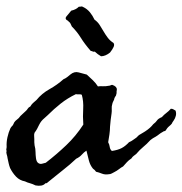

<svg xmlns="http://www.w3.org/2000/svg" viewBox="-60 -553 574 604"><path d="M306.6 -263.7Q307.6 -260.7 304.7 -252Q299.8 -246.1 298.8 -239.3Q296.9 -235.4 295.4 -232.4Q293.9 -229.5 293 -224.6Q291 -218.8 291.5 -210.9Q292 -203.1 291 -196.3Q289.1 -185.5 288.1 -175.3Q287.1 -165 286.1 -154.3Q286.1 -143.6 284.2 -129.9Q282.2 -116.2 280.3 -105.5Q284.2 -98.6 285.2 -90.8Q286.1 -83 292 -78.1Q311.5 -81.1 323.2 -87.4Q335 -93.8 345.7 -105.5Q354.5 -109.4 357.9 -112.3Q361.3 -115.2 369.1 -120.1Q371.1 -122.1 373 -124Q375 -126 377 -127.9Q387.7 -133.8 390.1 -135.7Q392.6 -137.7 396.5 -139.6Q413.1 -150.4 421.9 -162.1Q430.7 -168.9 434.1 -174.3Q437.5 -179.7 449.2 -184.6Q456.1 -192.4 463.4 -197.8Q470.7 -203.1 477.5 -210.9Q482.4 -210.9 485.4 -209Q488.3 -207 492.2 -205.1Q495.1 -197.3 493.2 -189Q491.2 -180.7 486.3 -173.8Q481.4 -167 481.4 -166Q481.4 -165 480.5 -164.1Q477.5 -160.2 473.1 -156.7Q468.8 -153.3 465.8 -149.4Q460.9 -140.6 458 -140.6Q455.1 -140.6 453.1 -138.7Q444.3 -133.8 440.9 -130.9Q437.5 -127.9 429.7 -123Q418.9 -117.2 417 -115.2Q415 -113.3 413.1 -112.3Q400.4 -98.6 390.1 -90.3Q379.9 -82 368.2 -68.4Q364.3 -65.4 360.4 -62.5Q356.4 -59.6 353.5 -54.7Q344.7 -48.8 339.4 -43Q334 -37.1 327.1 -29.3Q321.3 -26.4 314.5 -21Q307.6 -15.6 299.8 -11.7Q295.9 -9.8 291.5 -7.3Q287.1 -4.9 282.2 -4.9Q270.5 -2.9 260.7 -6.8Q251 -10.7 242.2 -12.7Q238.3 -18.6 232.4 -22.5Q223.6 -33.2 219.7 -47.9Q215.8 -62.5 211.9 -79.1Q204.1 -74.2 197.3 -66.4Q190.4 -58.6 179.7 -53.7Q160.2 -35.2 138.2 -18.1Q116.2 -1 93.8 17.6Q90.8 20.5 87.9 22.5Q85 24.4 83 23.4Q78.1 29.3 69.8 30.8Q61.5 32.2 51.8 30.3Q42 25.4 34.2 23.4Q26.4 21.5 18.6 17.6Q2 14.6 -9.3 2.9Q-20.5 -8.8 -28.3 -24.4Q-31.2 -32.2 -32.7 -39.1Q-34.2 -45.9 -36.1 -54.7Q-37.1 -62.5 -39.1 -67.9Q-41 -73.2 -39.1 -78.1Q-41 -81.1 -40 -84.5Q-39.1 -87.9 -39.1 -91.8Q-40 -105.5 -36.6 -121.1Q-33.2 -136.7 -27.3 -149.4Q-25.4 -153.3 -19.5 -159.2Q-17.6 -162.1 -16.6 -165Q-15.6 -168 -13.7 -169.9Q-11.7 -172.9 -7.8 -175.8Q-3.9 -178.7 -1 -181.6Q3.9 -188.5 10.3 -193.8Q16.6 -199.2 22.5 -205.1Q25.4 -208 27.8 -211.9Q30.3 -215.8 35.2 -217.8Q39.1 -224.6 43.9 -229Q48.8 -233.4 54.7 -238.3Q71.3 -258.8 95.7 -272.5Q120.1 -286.1 139.6 -303.7Q146.5 -306.6 151.4 -310.5Q156.2 -314.5 161.1 -318.4Q173.8 -329.1 187.5 -325.2Q201.2 -321.3 212.9 -318.4Q222.7 -309.6 231.9 -300.8Q241.2 -292 248 -281.2Q254.9 -282.2 263.7 -281.7Q272.5 -281.2 282.2 -283.2Q285.2 -283.2 288.1 -284.7Q291 -286.1 293 -286.1Q307.6 -281.2 307.6 -271.5ZM178.7 -256.8Q152.3 -244.1 130.9 -227.1Q109.4 -210 89.8 -190.4Q85 -185.5 79.6 -181.2Q74.2 -176.8 70.3 -171.9Q66.4 -167 63 -160.2Q59.6 -153.3 56.6 -147.5Q54.7 -143.6 52.7 -141.1Q50.8 -138.7 48.8 -135.7Q46.9 -130.9 47.4 -126Q47.9 -121.1 47.9 -115.2Q47.9 -110.4 47.9 -105.5Q47.9 -100.6 48.8 -95.7Q51.8 -85 51.8 -74.2Q51.8 -66.4 53.2 -55.2Q54.7 -43.9 60.5 -40Q66.4 -36.1 72.8 -38.1Q79.1 -40 84 -41Q118.2 -67.4 148.4 -96.2Q178.7 -125 202.1 -161.1Q200.2 -186.5 201.7 -210.4Q203.1 -234.4 197.3 -254.9Q193.4 -256.8 188 -256.3Q182.6 -255.9 178.7 -256.8ZM188.5 -532.2Q190.4 -531.2 193.4 -532.2Q196.3 -533.2 199.2 -532.2Q213.9 -525.4 222.7 -514.6Q231.4 -503.9 237.3 -491.2Q247.1 -484.4 253.4 -474.6Q259.8 -464.8 265.6 -454.6Q271.5 -444.3 278.8 -434.6Q286.1 -424.8 296.9 -418Q300.8 -413.1 297.4 -405.3Q293.9 -397.5 286.1 -387.7Q271.5 -376 257.8 -376Q246.1 -382.8 238.3 -390.6Q233.4 -389.6 231.4 -391.1Q229.5 -392.6 225.6 -392.6Q206.1 -415 194.3 -434.1Q182.6 -453.1 166 -469.7Q161.1 -481.4 158.7 -482.9Q156.2 -484.4 154.3 -487.3Q141.6 -493.2 149.9 -502.4Q158.2 -511.7 164.1 -519.5Q178.7 -522.5 188.5 -532.2Z"/></svg>

Font: Seaweed Script
Style: Regular
Weight: 400
Designer: Squid
Foundry: Font Diner, Inc DBA Neapolitan
Version: Version 1.000